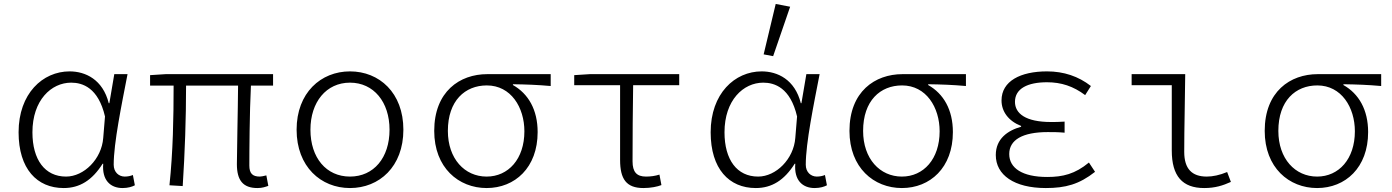

<svg xmlns="http://www.w3.org/2000/svg" viewBox="-20 -937 7040 971"><path d="M74 -268C74 -83 167 14 302 14C383 14 446 -25 499 -109H502C495 -26 538 14 600 14C628 14 649 7 662 0L652 -52C641 -47 625 -44 611 -44C581 -44 555 -66 555 -104C555 -214 595 -407 625 -562H558L533 -415H530C500 -535 412 -576 332 -576C196 -576 74 -464 74 -268ZM502 -239C494 -133 405 -44 314 -44C207 -44 144 -129 144 -268C144 -430 239 -519 340 -519C397 -519 477 -494 511 -348Z M1178 -107C1178 -26 1208 14 1282 14C1307 14 1322 8 1337 3L1327 -50C1310 -46 1301 -44 1294 -44C1257 -44 1241 -60 1241 -100C1241 -166 1242 -365 1249 -504H1361V-562H818L739 -557V-504H858C858 -342 855 -171 837 0L904 4C915 -166 921 -337 921 -504H1184C1183 -370 1178 -174 1178 -107Z M1480 -281C1480 -94 1603 14 1750 14C1898 14 2020 -94 2020 -281C2020 -468 1898 -576 1750 -576C1603 -576 1480 -468 1480 -281ZM1950 -281C1950 -139 1870 -44 1750 -44C1630 -44 1550 -139 1550 -281C1550 -421 1630 -519 1750 -519C1870 -519 1950 -421 1950 -281Z M2176 -275C2176 -89 2299 14 2441 14C2584 14 2699 -89 2699 -269C2699 -382 2652 -463 2574 -507V-511C2641 -510 2698 -508 2765 -502V-562H2444C2305 -562 2176 -474 2176 -275ZM2632 -273C2632 -133 2551 -44 2441 -44C2330 -44 2245 -134 2245 -275C2245 -428 2332 -505 2442 -505C2564 -505 2632 -394 2632 -273Z M3116 -128C3116 -32 3147 14 3234 14C3271 14 3305 7 3325 -1L3315 -54C3293 -47 3270 -44 3247 -44C3200 -44 3179 -67 3179 -121C3179 -246 3180 -374 3182 -506H3415V-562H2963L2884 -557V-506H3116Z M3842 -662 3890 -653 3976 -903 3903 -917ZM3574 -268C3574 -83 3667 14 3802 14C3883 14 3946 -25 3999 -109H4002C3995 -26 4038 14 4100 14C4128 14 4149 7 4162 0L4152 -52C4141 -47 4125 -44 4111 -44C4081 -44 4055 -66 4055 -104C4055 -214 4095 -407 4125 -562H4058L4033 -415H4030C4000 -535 3912 -576 3832 -576C3696 -576 3574 -464 3574 -268ZM4002 -239C3994 -133 3905 -44 3814 -44C3707 -44 3644 -129 3644 -268C3644 -430 3739 -519 3840 -519C3897 -519 3977 -494 4011 -348Z M4276 -275C4276 -89 4399 14 4541 14C4684 14 4799 -89 4799 -269C4799 -382 4752 -463 4674 -507V-511C4741 -510 4798 -508 4865 -502V-562H4544C4405 -562 4276 -474 4276 -275ZM4732 -273C4732 -133 4651 -44 4541 -44C4430 -44 4345 -134 4345 -275C4345 -428 4432 -505 4542 -505C4664 -505 4732 -394 4732 -273Z M5016 -153C5016 -52 5109 14 5269 14C5369 14 5438 -5 5518 -68L5487 -115C5417 -57 5355 -42 5276 -42C5150 -42 5084 -87 5084 -158C5084 -229 5150 -269 5279 -269C5306 -269 5331 -269 5364 -266V-322C5335 -320 5317 -320 5295 -320C5167 -320 5113 -363 5113 -422C5113 -489 5177 -521 5275 -521C5347 -521 5408 -501 5468 -456L5497 -502C5434 -551 5360 -576 5275 -576C5141 -576 5045 -527 5045 -429C5045 -373 5080 -325 5144 -300V-296C5076 -277 5016 -235 5016 -153Z M5906 -176C5906 -46 5960 14 6070 14C6126 14 6165 1 6205 -17L6186 -67C6148 -51 6112 -44 6083 -44C6008 -44 5969 -83 5969 -169C5969 -292 5973 -431 5974 -562H5703V-506H5906Z M6376 -275C6376 -89 6499 14 6641 14C6784 14 6899 -89 6899 -269C6899 -382 6852 -463 6774 -507V-511C6841 -510 6898 -508 6965 -502V-562H6644C6505 -562 6376 -474 6376 -275ZM6832 -273C6832 -133 6751 -44 6641 -44C6530 -44 6445 -134 6445 -275C6445 -428 6532 -505 6642 -505C6764 -505 6832 -394 6832 -273Z"/></svg>

Font: Kawkab Mono Light
Style: Regular
Weight: 300
Monospace: yes
Designer: Abdullah Arif
Foundry: Abdullah Arif
Version: Version 1.000;PS 000.500;hotconv 1.0.88;makeotf.lib2.5.64775